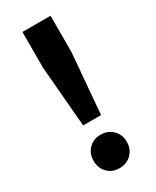

<svg xmlns="http://www.w3.org/2000/svg" viewBox="-184 -754 665 816"><g transform="rotate(-30 148.0 -346.0)"><path d="M104 -227 79 -523V-700H217V-523L192 -227ZM148 8Q113 8 90 -15Q67 -38 67 -75Q67 -110 90 -133Q113 -156 148 -156Q183 -156 206.5 -133Q230 -110 230 -75Q230 -38 206.5 -15Q183 8 148 8Z"/></g></svg>

Font: REM Medium Medium
Style: Regular
Weight: 500
Version: Version 1.005;gftools[0.9.28]